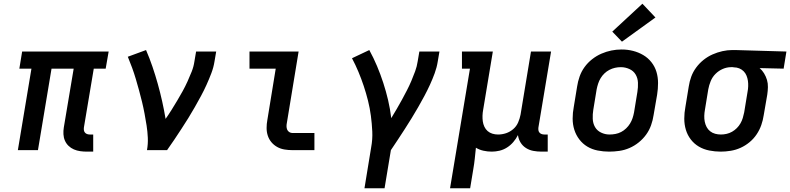

<svg xmlns="http://www.w3.org/2000/svg" viewBox="-20 -807 4247 1032"><path d="M447 8Q429 8 411 5.5Q393 3 377 -4Q361 -11 348.5 -23Q336 -35 329 -51Q322 -67 321 -85.5Q320 -104 323 -122L376 -438H257L184 0H76L149 -438H84L99 -530H564L548 -438H484L431 -122Q430 -114 431 -107Q432 -100 436.5 -94.5Q441 -89 448 -86.5Q455 -84 463 -84H481V8Z M770 0Q776 -33 774.5 -66.5Q773 -100 768 -132Q763 -164 757 -196Q751 -228 743.5 -259Q736 -290 727.5 -321Q719 -352 710 -382.5Q701 -413 690 -443Q679 -473 667 -502L765 -538Q784 -494 799.5 -448.5Q815 -403 828 -356.5Q841 -310 851.5 -263Q862 -216 870 -168Q887 -192 902.5 -217Q918 -242 933 -267Q948 -292 962 -317.5Q976 -343 988 -369.5Q1000 -396 1010.5 -422.5Q1021 -449 1025 -477L1034 -530H1142L1133 -477Q1128 -445 1116 -413.5Q1104 -382 1090 -351Q1076 -320 1060 -290.5Q1044 -261 1027 -231Q1010 -201 992 -172Q974 -143 955 -114Q936 -85 917 -56.5Q898 -28 878 0Z M1552 0Q1530 0 1509 -3.5Q1488 -7 1470 -17Q1452 -27 1439 -42.5Q1426 -58 1419.5 -77.5Q1413 -97 1413 -119Q1413 -141 1417 -162L1462 -438H1321V-530H1585L1522 -147Q1520 -138 1520 -128.5Q1520 -119 1523.5 -110.5Q1527 -102 1535 -97Q1543 -92 1552 -92H1670V0Z M1939 205 1975 -15Q1983 -58 1981 -100.5Q1979 -143 1973.5 -184.5Q1968 -226 1958 -266Q1948 -306 1935 -345Q1922 -384 1906.5 -421Q1891 -458 1872 -494L1965 -538Q1988 -496 2006.5 -452Q2025 -408 2040 -362Q2055 -316 2066 -269Q2077 -222 2083 -172Q2098 -197 2112.5 -221.5Q2127 -246 2140.5 -271Q2154 -296 2167 -321Q2180 -346 2191 -372Q2202 -398 2211.5 -424Q2221 -450 2225 -477L2234 -530H2342L2333 -477Q2328 -445 2316.5 -413.5Q2305 -382 2291 -351.5Q2277 -321 2261 -291Q2245 -261 2228 -231.5Q2211 -202 2193 -172.5Q2175 -143 2156.5 -114.5Q2138 -86 2119 -57Q2100 -28 2081 0L2047 205Z M2399 205 2506 -438H2463V-530H2629L2577 -217Q2574 -201 2573.5 -185.5Q2573 -170 2575 -155Q2577 -140 2583.5 -126Q2590 -112 2601 -102.5Q2612 -93 2626.5 -88.5Q2641 -84 2657 -84Q2679 -84 2700 -91Q2721 -98 2738.5 -113Q2756 -128 2765 -149Q2774 -170 2778 -191L2834 -530H2942L2874 -122Q2873 -114 2874 -107Q2875 -100 2879.5 -94.5Q2884 -89 2891 -86.5Q2898 -84 2906 -84H2924V8H2891Q2868 8 2846.5 4Q2825 0 2807 -11.5Q2789 -23 2778 -41Q2767 -59 2764 -81Q2754 -61 2739 -43.5Q2724 -26 2705 -14Q2686 -2 2665 3Q2644 8 2623 8Q2600 8 2578 3Q2556 -2 2538 -13Q2535 16 2532 45Q2529 74 2524 102L2507 205Z M3254 8Q3223 8 3192.5 2Q3162 -4 3137 -19Q3112 -34 3094 -57.5Q3076 -81 3067 -109.5Q3058 -138 3058 -169.5Q3058 -201 3064 -232L3082 -342Q3086 -369 3095.5 -396Q3105 -423 3122 -446.5Q3139 -470 3162.5 -488.5Q3186 -507 3212.5 -518.5Q3239 -530 3266 -535.5Q3293 -541 3321 -541Q3353 -541 3382.5 -533.5Q3412 -526 3437.5 -511Q3463 -496 3481.5 -472.5Q3500 -449 3508.5 -420.5Q3517 -392 3517 -360.5Q3517 -329 3512 -298L3493 -188Q3489 -161 3479.5 -134Q3470 -107 3453 -83.5Q3436 -60 3413 -41.5Q3390 -23 3363.5 -11.5Q3337 0 3309 4Q3281 8 3254 8ZM3256 -84Q3272 -84 3288 -87Q3304 -90 3318.5 -97.5Q3333 -105 3345.5 -117Q3358 -129 3366.5 -143Q3375 -157 3380 -172Q3385 -187 3388 -203L3406 -313Q3410 -338 3409 -362.5Q3408 -387 3396.5 -406.5Q3385 -426 3363 -436Q3341 -446 3317 -446Q3301 -446 3285.5 -442.5Q3270 -439 3255.5 -431.5Q3241 -424 3229 -412.5Q3217 -401 3208.5 -387Q3200 -373 3195 -357.5Q3190 -342 3187 -327L3169 -217Q3165 -193 3166 -168.5Q3167 -144 3178 -124.5Q3189 -105 3210.5 -94.5Q3232 -84 3256 -84Q3256 -84 3256 -84Q3256 -84 3256 -84ZM3323 -583 3271 -637 3433 -787 3503 -713Z M3854 8Q3823 8 3792.5 2Q3762 -4 3736.5 -19Q3711 -34 3693 -57.5Q3675 -81 3666.5 -109.5Q3658 -138 3658 -169.5Q3658 -201 3664 -232L3682 -342Q3686 -369 3695.5 -395Q3705 -421 3722 -444Q3739 -467 3761.5 -485Q3784 -503 3810 -514.5Q3836 -526 3863 -532Q3890 -538 3916 -538Q3920 -538 3924.5 -538Q3929 -538 3933 -538L4207 -530L4192 -438L4063 -441Q4077 -429 4087 -412.5Q4097 -396 4102.5 -377.5Q4108 -359 4107.5 -338.5Q4107 -318 4104 -298L4085 -188Q4081 -161 4072 -135Q4063 -109 4047 -85Q4031 -61 4008.5 -42.5Q3986 -24 3960.5 -12.5Q3935 -1 3907.5 3.5Q3880 8 3854 8ZM3855 -84Q3870 -84 3885.5 -87.5Q3901 -91 3915 -99Q3929 -107 3940.5 -118.5Q3952 -130 3960 -144Q3968 -158 3972.5 -173Q3977 -188 3980 -203L3998 -313Q4001 -328 4001.5 -343.5Q4002 -359 4000 -373Q3998 -387 3992.5 -400.5Q3987 -414 3977 -424Q3967 -434 3953.5 -439.5Q3940 -445 3925 -445L3918 -446Q3916 -446 3914 -446Q3912 -446 3910 -446Q3887 -446 3865 -436.5Q3843 -427 3826 -410Q3809 -393 3800 -371Q3791 -349 3787 -327L3769 -217Q3766 -201 3765.5 -184.5Q3765 -168 3768 -153Q3771 -138 3778 -124.5Q3785 -111 3797 -101.5Q3809 -92 3824 -88Q3839 -84 3855 -84Z"/></svg>

Font: Iosevka Curly Slab SmBdExObl
Style: Regular
Weight: 600
Width: 7
Italic angle: -9°
Monospace: yes
Designer: Belleve Invis
Foundry: Belleve Invis
Version: Version 11.1.0; ttfautohint (v1.8.3)